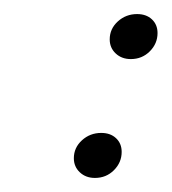

<svg xmlns="http://www.w3.org/2000/svg" viewBox="-20 -237 244 273"><path d="M166 -153Q153 -153 144.5 -161Q136 -169 136 -181Q136 -196 147.5 -206.5Q159 -217 175 -217Q188 -217 196 -209.5Q204 -202 204 -190Q204 -175 193 -164Q182 -153 166 -153ZM115 16Q102 16 93.5 8Q85 0 85 -12Q85 -27 96.5 -37.5Q108 -48 124 -48Q137 -48 145 -40.5Q153 -33 153 -21Q153 -6 142 5Q131 16 115 16Z"/></svg>

Font: Corinthia
Style: Bold
Weight: 700
Designer: Robert E. Leuschke
Foundry: Robert E. Leuschke
Version: Version 1.013; ttfautohint (v1.8.3)